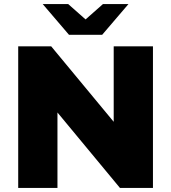

<svg xmlns="http://www.w3.org/2000/svg" viewBox="-20 -929 846 949"><path d="M736 -700V0H573L264 -373V0H70V-700H233L542 -327V-700ZM615 -909 485 -757H321L191 -909H317L403 -833L489 -909Z"/></svg>

Font: Idrija
Style: Regular
Weight: 800
Designer: Julieta Ulanovsky
Foundry: Julieta Ulanovsky
Version: Version 7.200